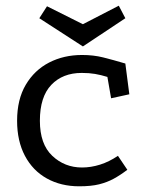

<svg xmlns="http://www.w3.org/2000/svg" viewBox="-20 -639 509 674"><path d="M357 -369Q334 -376 313.5 -379.5Q293 -383 267 -383Q200 -383 160 -341Q120 -299 120 -215Q120 -133 163.5 -92Q207 -51 268 -51Q299 -51 331 -61Q363 -71 394 -92L427 -43Q402 -24 379 -11.5Q356 1 328 8Q300 15 258 15Q194 15 144.5 -12.5Q95 -40 67.5 -92Q40 -144 40 -215Q40 -290 70.5 -341.5Q101 -393 152.5 -419.5Q204 -446 268 -446Q308 -446 342 -437.5Q376 -429 420 -416L434 -308L370 -294ZM271 -476 118 -575 145 -617 271 -554 397 -619 420 -575Z"/></svg>

Font: Podkova VF Beta
Style: Regular
Weight: 400
Designer: Ilya Yudin
Foundry: Cyreal (www.cyreal.org)
Version: Version 2.100